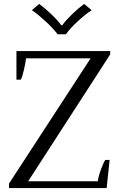

<svg xmlns="http://www.w3.org/2000/svg" viewBox="-20 -961 617 981"><path d="M143 -909 180 -941Q210 -919 242 -888.5Q274 -858 293 -832H298Q317 -858 348.5 -888.5Q380 -919 410 -941L448 -909Q416 -888 377 -852Q338 -816 317 -786H274Q253 -815 214 -851Q175 -887 143 -909ZM26 -23 443 -663H113Q111 -642 102.5 -605Q94 -568 86 -554H64V-700H543V-683L124 -35H480Q482 -57 495 -93Q508 -129 518 -144H540L525 0H26Z"/></svg>

Font: Trirong
Style: Regular
Weight: 400
Designer: Katatrad Team
Foundry: CadsonDemak
Version: Version 1.001